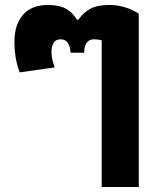

<svg xmlns="http://www.w3.org/2000/svg" viewBox="-20 -502 636 772"><path d="M389 -340Q374 -344 358 -344Q320 -344 318 -290H264Q260 -344 224 -344Q205 -344 196 -330.5Q187 -317 187 -293Q187 -266 200 -231L59 -211Q38 -267 38 -334Q38 -402 72 -442Q106 -482 174 -482Q219 -482 246 -466.5Q273 -451 289 -423H295Q316 -452 343.5 -467Q371 -482 419 -482Q483 -482 538 -447V250H389Z"/></svg>

Font: Athiti
Style: Bold
Weight: 700
Designer: CadsonDemak Team
Foundry: CadsonDemak
Version: Version 1.033